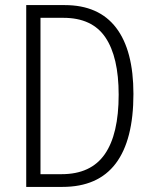

<svg xmlns="http://www.w3.org/2000/svg" viewBox="-20 -734 599 754"><path d="M504 -365Q504 -184 434.5 -92Q365 0 225 0H83V-714H234Q368 -714 436 -625Q504 -536 504 -365ZM446 -362Q446 -510 394 -587Q342 -664 229 -664H139V-50H222Q337 -50 391.5 -128.5Q446 -207 446 -362Z"/></svg>

Font: Noto Sans Devanagari UI Condensed Light
Style: Regular
Weight: 300
Width: 3
Designer: Jelle Bosma - Monotype Design Team
Foundry: Monotype Imaging Inc.
Version: Version 2.004; ttfautohint (v1.8.4.7-5d5b)